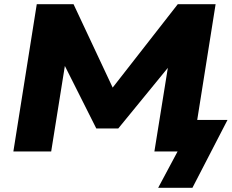

<svg xmlns="http://www.w3.org/2000/svg" viewBox="-20 -725 1109 919"><path d="M737 174 830 0H719L793 -460L820 -445L546 -110H441L264 -462L300 -469L225 0H44L156 -705H332L545 -251L482 -258L831 -705H1012L924 -151H1069L901 174Z"/></svg>

Font: Nunito Sans 10pt SemiExpanded Black
Style: Italic
Weight: 900
Width: 6
Italic angle: -9°
Designer: Vernon Adams
Foundry: Vernon Adams
Version: Version 3.101;gftools[0.9.27]